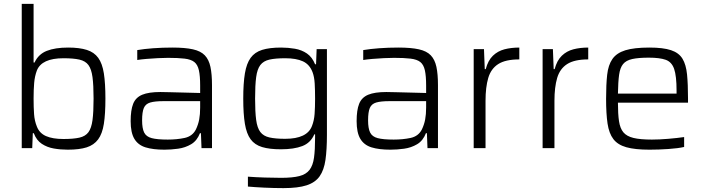

<svg xmlns="http://www.w3.org/2000/svg" viewBox="-20 -763 3633 989"><path d="M329 8Q292 8 257.5 2Q223 -4 195.5 -22Q168 -40 154 -77H149L146 0H92V-743H153V-441H158Q178 -484 221 -501Q264 -518 331 -518Q389 -518 427 -506Q465 -494 486 -465Q507 -436 515 -385Q523 -334 523 -255Q523 -176 515 -125Q507 -74 485.5 -45Q464 -16 426.5 -4Q389 8 329 8ZM307 -47Q358 -47 389 -54Q420 -61 435.5 -82Q451 -103 456.5 -144.5Q462 -186 462 -255Q462 -324 456.5 -365.5Q451 -407 435.5 -428Q420 -449 389 -456Q358 -463 307 -463Q195 -463 170 -400Q159 -371 156 -336Q153 -301 153 -255Q153 -210 155.5 -175Q158 -140 170 -111Q183 -77 217 -62Q251 -47 307 -47Z M827 8Q768 8 729.5 -4Q691 -16 672 -48Q653 -80 653 -139Q653 -196 666 -228.5Q679 -261 712.5 -275Q746 -289 806 -289Q821 -289 856.5 -288Q892 -287 934 -286Q976 -285 1011 -284V-322Q1011 -372 1004.5 -401Q998 -430 981 -443.5Q964 -457 931 -461Q898 -465 846 -465Q823 -465 793 -463.5Q763 -462 734 -459.5Q705 -457 687 -454V-505Q722 -511 769 -514.5Q816 -518 868 -518Q933 -518 973.5 -509Q1014 -500 1035 -478Q1056 -456 1064 -418.5Q1072 -381 1072 -325V0H1018L1015 -77H1010Q995 -38 964.5 -20Q934 -2 897.5 3Q861 8 827 8ZM844 -44Q891 -44 931 -52.5Q971 -61 989 -96Q1001 -121 1006 -147.5Q1011 -174 1011 -209V-242H822Q778 -242 754 -235Q730 -228 721 -207Q712 -186 712 -143Q712 -102 722.5 -80.5Q733 -59 761.5 -51.5Q790 -44 844 -44Z M1440 206Q1392 206 1340.5 203.5Q1289 201 1257 198V147Q1296 150 1343.5 151.5Q1391 153 1428 153Q1487 153 1522 144Q1557 135 1574.5 112Q1592 89 1597.5 49Q1603 9 1603 -53V-71H1599Q1580 -27 1537 -10.5Q1494 6 1427 6Q1368 6 1330 -5.5Q1292 -17 1271 -45.5Q1250 -74 1241.5 -125Q1233 -176 1233 -255Q1233 -334 1241.5 -385Q1250 -436 1271 -465Q1292 -494 1330 -506Q1368 -518 1428 -518Q1464 -518 1499 -512Q1534 -506 1561 -487.5Q1588 -469 1603 -432H1608L1611 -510H1664V-69Q1664 8 1656.5 60.5Q1649 113 1626.5 145Q1604 177 1559.5 191.5Q1515 206 1440 206ZM1449 -48Q1562 -48 1587 -114Q1598 -142 1600.5 -176Q1603 -210 1603 -255Q1603 -299 1601 -333Q1599 -367 1590 -391Q1575 -431 1540.5 -447Q1506 -463 1449 -463Q1399 -463 1368 -456Q1337 -449 1321 -428Q1305 -407 1299.5 -365.5Q1294 -324 1294 -255Q1294 -187 1299.5 -145.5Q1305 -104 1321 -83Q1337 -62 1368 -55Q1399 -48 1449 -48Z M1991 8Q1932 8 1893.5 -4Q1855 -16 1836 -48Q1817 -80 1817 -139Q1817 -196 1830 -228.5Q1843 -261 1876.5 -275Q1910 -289 1970 -289Q1985 -289 2020.5 -288Q2056 -287 2098 -286Q2140 -285 2175 -284V-322Q2175 -372 2168.5 -401Q2162 -430 2145 -443.5Q2128 -457 2095 -461Q2062 -465 2010 -465Q1987 -465 1957 -463.5Q1927 -462 1898 -459.5Q1869 -457 1851 -454V-505Q1886 -511 1933 -514.5Q1980 -518 2032 -518Q2097 -518 2137.5 -509Q2178 -500 2199 -478Q2220 -456 2228 -418.5Q2236 -381 2236 -325V0H2182L2179 -77H2174Q2159 -38 2128.5 -20Q2098 -2 2061.5 3Q2025 8 1991 8ZM2008 -44Q2055 -44 2095 -52.5Q2135 -61 2153 -96Q2165 -121 2170 -147.5Q2175 -174 2175 -209V-242H1986Q1942 -242 1918 -235Q1894 -228 1885 -207Q1876 -186 1876 -143Q1876 -102 1886.5 -80.5Q1897 -59 1925.5 -51.5Q1954 -44 2008 -44Z M2420 0V-510H2473L2477 -407H2482Q2494 -452 2519 -476Q2544 -500 2578.5 -509Q2613 -518 2655 -518V-457Q2584 -457 2546.5 -433Q2509 -409 2495 -361.5Q2481 -314 2481 -244V0Z M2775 0V-510H2828L2832 -407H2837Q2849 -452 2874 -476Q2899 -500 2933.5 -509Q2968 -518 3010 -518V-457Q2939 -457 2901.5 -433Q2864 -409 2850 -361.5Q2836 -314 2836 -244V0Z M3326 8Q3251 8 3206.5 -4.5Q3162 -17 3139.5 -46.5Q3117 -76 3109.5 -126.5Q3102 -177 3102 -254Q3102 -327 3107.5 -377.5Q3113 -428 3134.5 -459Q3156 -490 3201 -504Q3246 -518 3325 -518Q3396 -518 3436.5 -504.5Q3477 -491 3495.5 -460.5Q3514 -430 3519 -379.5Q3524 -329 3524 -255V-234H3163Q3163 -176 3168.5 -139Q3174 -102 3191 -81.5Q3208 -61 3243 -52.5Q3278 -44 3338 -44Q3376 -44 3423 -48Q3470 -52 3504 -57V-6Q3474 1 3423.5 4.5Q3373 8 3326 8ZM3163 -281H3465V-296Q3465 -372 3452.5 -408Q3440 -444 3409 -455Q3378 -466 3322 -466Q3269 -466 3237 -459Q3205 -452 3189.5 -433Q3174 -414 3169 -377.5Q3164 -341 3163 -281Z"/></svg>

Font: Saira Light
Style: Regular
Weight: 300
Designer: Hector Gatti with collaboration of the Omnibus-Type team
Foundry: Omnibus-Type
Version: Version 1.100; ttfautohint (v1.8.3)